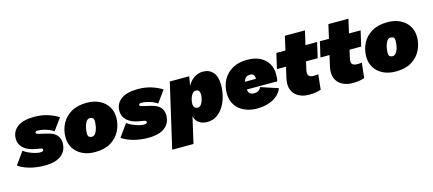

<svg xmlns="http://www.w3.org/2000/svg" viewBox="-91 -1229 4517 2003"><g transform="rotate(-15 2167.5 -228.0)"><path d="M249 10Q165 10 90 -10.5Q15 -31 -32 -66L64 -200Q85 -183 117.5 -168Q150 -153 183.5 -144Q217 -135 240 -135Q276 -135 276 -154Q276 -170 247 -174L205 -181Q119 -195 74 -236Q29 -277 29 -338Q29 -417 91 -463.5Q153 -510 273 -510Q350 -510 415.5 -490Q481 -470 533 -436L441 -309Q422 -323 393.5 -335Q365 -347 333.5 -354.5Q302 -362 273 -362Q245 -362 245 -346Q245 -336 254 -332.5Q263 -329 282 -324L367 -304Q491 -275 491 -170Q491 -87 431 -38.5Q371 10 249 10Z M795 10Q716 10 657.5 -19Q599 -48 566.5 -99.5Q534 -151 534 -218Q534 -296 568 -362.5Q602 -429 670 -469.5Q738 -510 839 -510Q918 -510 976.5 -481Q1035 -452 1067.5 -400.5Q1100 -349 1100 -282Q1100 -205 1066 -138Q1032 -71 964.5 -30.5Q897 10 795 10ZM802 -153Q827 -153 843 -177Q859 -201 866.5 -235.5Q874 -270 874 -300Q874 -328 862 -337.5Q850 -347 832 -347Q807 -347 791 -323Q775 -299 767.5 -265Q760 -231 760 -200Q760 -172 772 -162.5Q784 -153 802 -153Z M1368 10Q1284 10 1209 -10.5Q1134 -31 1087 -66L1183 -200Q1204 -183 1236.5 -168Q1269 -153 1302.5 -144Q1336 -135 1359 -135Q1395 -135 1395 -154Q1395 -170 1366 -174L1324 -181Q1238 -195 1193 -236Q1148 -277 1148 -338Q1148 -417 1210 -463.5Q1272 -510 1392 -510Q1469 -510 1534.5 -490Q1600 -470 1652 -436L1560 -309Q1541 -323 1512.5 -335Q1484 -347 1452.5 -354.5Q1421 -362 1392 -362Q1364 -362 1364 -346Q1364 -336 1373 -332.5Q1382 -329 1401 -324L1486 -304Q1610 -275 1610 -170Q1610 -87 1550 -38.5Q1490 10 1368 10Z M1576 194 1736 -500H1946L1928 -399Q1955 -451 1999.5 -480.5Q2044 -510 2096 -510Q2163 -510 2203.5 -463.5Q2244 -417 2244 -325Q2244 -267 2229 -207.5Q2214 -148 2184 -99Q2154 -50 2109 -20Q2064 10 2005 10Q1979 10 1951.5 1.5Q1924 -7 1902 -28.5Q1880 -50 1871 -89L1806 194ZM1946 -161Q1972 -161 1987 -183Q2002 -205 2009 -234Q2016 -263 2016 -283Q2016 -338 1974 -338Q1950 -338 1934 -317Q1918 -296 1910 -267.5Q1902 -239 1902 -214Q1902 -187 1914.5 -174Q1927 -161 1946 -161Z M2543 9Q2469 9 2408.5 -18.5Q2348 -46 2313 -98.5Q2278 -151 2278 -227Q2278 -308 2313 -372Q2348 -436 2414 -473Q2480 -510 2572 -510Q2653 -510 2710 -481.5Q2767 -453 2797 -403Q2827 -353 2827 -287Q2827 -270 2825.5 -249Q2824 -228 2819 -211H2490Q2495 -177 2512 -165Q2529 -153 2556 -153Q2583 -153 2602.5 -164.5Q2622 -176 2629 -200L2817 -138Q2801 -92 2761 -59Q2721 -26 2665 -8.5Q2609 9 2543 9ZM2563 -352Q2537 -352 2519 -339Q2501 -326 2493 -294H2611Q2611 -298 2611 -303Q2611 -326 2598 -339Q2585 -352 2563 -352Z M3105 10Q3042 10 2993.5 -16Q2945 -42 2924 -94Q2903 -146 2921 -223L2947 -335H2849L2887 -500H2985L3019 -650H3236L3201 -500H3327L3289 -335H3163L3144 -251Q3133 -202 3149.5 -185Q3166 -168 3203 -168Q3217 -168 3229.5 -169Q3242 -170 3252 -172L3234 -9Q3204 1 3173.5 5.5Q3143 10 3105 10Z M3575 10Q3512 10 3463.5 -16Q3415 -42 3394 -94Q3373 -146 3391 -223L3417 -335H3319L3357 -500H3455L3489 -650H3706L3671 -500H3797L3759 -335H3633L3614 -251Q3603 -202 3619.5 -185Q3636 -168 3673 -168Q3687 -168 3699.5 -169Q3712 -170 3722 -172L3704 -9Q3674 1 3643.5 5.5Q3613 10 3575 10Z M4043 10Q3964 10 3905.5 -19Q3847 -48 3814.5 -99.5Q3782 -151 3782 -218Q3782 -296 3816 -362.5Q3850 -429 3918 -469.5Q3986 -510 4087 -510Q4166 -510 4224.5 -481Q4283 -452 4315.5 -400.5Q4348 -349 4348 -282Q4348 -205 4314 -138Q4280 -71 4212.5 -30.5Q4145 10 4043 10ZM4050 -153Q4075 -153 4091 -177Q4107 -201 4114.5 -235.5Q4122 -270 4122 -300Q4122 -328 4110 -337.5Q4098 -347 4080 -347Q4055 -347 4039 -323Q4023 -299 4015.5 -265Q4008 -231 4008 -200Q4008 -172 4020 -162.5Q4032 -153 4050 -153Z"/></g></svg>

Font: Prodigy Sans Black
Style: Italic
Weight: 900
Italic angle: -13°
Designer: Wei Huang
Foundry: Wei Huang
Version: Version 1.003; ttfautohint (v1.8.3)